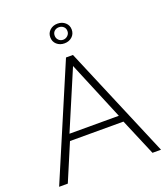

<svg xmlns="http://www.w3.org/2000/svg" viewBox="-162 -1030 999 1144"><g transform="rotate(-20 337.5 -458.5)"><path d="M316 -710H360L660 0H606L507 -234H168L69 0H14ZM493 -276 338 -648 180 -276ZM269 -855Q269 -882 288.5 -899.5Q308 -917 337 -917Q366 -917 385.5 -899.5Q405 -882 405 -855Q405 -827 385.5 -809.5Q366 -792 337 -792Q308 -792 288.5 -809.5Q269 -827 269 -855ZM337 -894Q320 -894 308.5 -883.5Q297 -873 297 -855Q297 -838 308.5 -826.5Q320 -815 337 -815Q353 -815 365.5 -826.5Q378 -838 378 -855Q378 -873 366 -883.5Q354 -894 337 -894Z"/></g></svg>

Font: Oxford Sans
Style: Regular
Weight: 300
Designer: Matt McInerney, Pablo Impallari, Rodrigo Fuenzalida
Foundry: Matt McInerney, Pablo Impallari, Rodrigo Fuenzalida
Version: Version 3.000g; ttfautohint (v1.5) -l 8 -r 28 -G 28 -x 14 -D